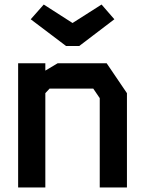

<svg xmlns="http://www.w3.org/2000/svg" viewBox="-20 -827 640 847"><path d="M60 -548V0H180V-416L198.5 -436H391.5L420 -394V0H540V-416L450.5 -548H234.5L180 -515.5V-548ZM329.5 -624H271.5L115.5 -742L173 -807L300 -725.5L428 -807L484.5 -742Z"/></svg>

Font: Kode
Style: Regular
Weight: 400
Monospace: yes
Designer: Isa Ozler
Foundry: Kadena LLC
Version: Version 1.000;gftools[0.9.28]